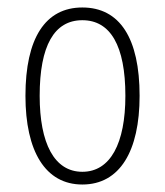

<svg xmlns="http://www.w3.org/2000/svg" viewBox="-20 -483 441 513"><path d="M200 10C300 10 353 -79 353 -227C353 -381 300 -463 200 -463C101 -463 48 -381 48 -227C48 -79 101 10 200 10ZM200 -24C125 -24 86 -100 86 -227C86 -361 125 -429 200 -429C275 -429 315 -361 315 -227C315 -100 275 -24 200 -24Z"/></svg>

Font: Noto Sans Thai UI ExtCond ExtLt
Style: Regular
Weight: 200
Width: 2
Designer: Monotype Design Team
Foundry: Monotype Imaging Inc.
Version: Version 2.000